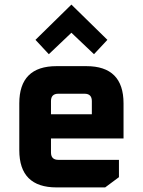

<svg xmlns="http://www.w3.org/2000/svg" viewBox="-20 -816 622 836"><path d="M64 -162.1V-365.9Q64 -528 226.1 -528H356.1Q517.9 -528 517.9 -365.9V-213.1H202V-152.1Q202 -120 234.1 -120H497.9V-44.6L437.9 0H226.1Q64 0 64 -162.1ZM202 -318.6H379.9V-375.9Q379.9 -407.9 347.9 -407.9H234.1Q202 -407.9 202 -375.9ZM134.4 -642.5 290.9 -796 447.6 -642.5 389.3 -580 290.9 -673.4 192.6 -580Z"/></svg>

Font: Oxanium ExtraLight
Style: Regular
Weight: 200
Designer: Severin Meyer
Version: Version 2.000